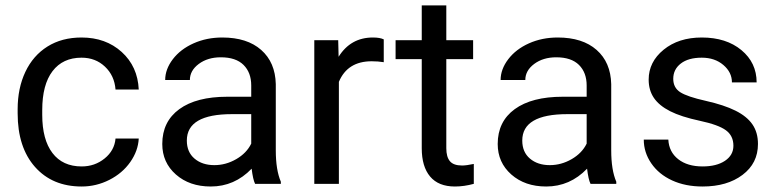

<svg xmlns="http://www.w3.org/2000/svg" viewBox="-20 -676 2856 706"><path d="M280.3 -64Q328.6 -64 364.7 -93.3Q400.9 -122.6 404.8 -166.5H490.2Q487.8 -121.1 459 -80.1Q430.2 -39.1 382.1 -14.6Q334 9.8 280.3 9.8Q172.4 9.8 108.6 -62.3Q44.9 -134.3 44.9 -259.3V-274.4Q44.9 -351.6 73.2 -411.6Q101.6 -471.7 154.5 -504.9Q207.5 -538.1 279.8 -538.1Q368.7 -538.1 427.5 -484.9Q486.3 -431.6 490.2 -346.7H404.8Q400.9 -397.9 366 -430.9Q331.1 -463.9 279.8 -463.9Q210.9 -463.9 173.1 -414.3Q135.3 -364.7 135.3 -271V-253.9Q135.3 -162.6 172.9 -113.3Q210.4 -64 280.3 -64Z M918 0Q910.2 -15.6 905.3 -55.7Q842.3 9.8 754.9 9.8Q676.8 9.8 626.7 -34.4Q576.7 -78.6 576.7 -146.5Q576.7 -229 639.4 -274.7Q702.1 -320.3 815.9 -320.3H903.8V-361.8Q903.8 -409.2 875.5 -437.3Q847.2 -465.3 792 -465.3Q743.7 -465.3 710.9 -440.9Q678.2 -416.5 678.2 -381.8H587.4Q587.4 -421.4 615.5 -458.3Q643.6 -495.1 691.7 -516.6Q739.7 -538.1 797.4 -538.1Q888.7 -538.1 940.4 -492.4Q992.2 -446.8 994.1 -366.7V-123.5Q994.1 -50.8 1012.7 -7.8V0ZM768.1 -68.8Q810.5 -68.8 848.6 -90.8Q886.7 -112.8 903.8 -147.9V-256.3H833Q667 -256.3 667 -159.2Q667 -116.7 695.3 -92.8Q723.6 -68.8 768.1 -68.8Z M1391.1 -447.3Q1370.6 -450.7 1346.7 -450.7Q1257.8 -450.7 1226.1 -375V0H1135.7V-528.3H1223.6L1225.1 -467.3Q1269.5 -538.1 1351.1 -538.1Q1377.4 -538.1 1391.1 -531.2Z M1621.1 -656.2V-528.3H1719.7V-458.5H1621.1V-130.9Q1621.1 -99.1 1634.3 -83.3Q1647.5 -67.4 1679.2 -67.4Q1694.8 -67.4 1722.2 -73.2V0Q1686.5 9.8 1652.8 9.8Q1592.3 9.8 1561.5 -26.9Q1530.8 -63.5 1530.8 -130.9V-458.5H1434.6V-528.3H1530.8V-656.2Z M2151.4 0Q2143.6 -15.6 2138.7 -55.7Q2075.7 9.8 1988.3 9.8Q1910.2 9.8 1860.1 -34.4Q1810.1 -78.6 1810.1 -146.5Q1810.1 -229 1872.8 -274.7Q1935.5 -320.3 2049.3 -320.3H2137.2V-361.8Q2137.2 -409.2 2108.9 -437.3Q2080.6 -465.3 2025.4 -465.3Q1977.1 -465.3 1944.3 -440.9Q1911.6 -416.5 1911.6 -381.8H1820.8Q1820.8 -421.4 1848.9 -458.3Q1877 -495.1 1925 -516.6Q1973.1 -538.1 2030.8 -538.1Q2122.1 -538.1 2173.8 -492.4Q2225.6 -446.8 2227.5 -366.7V-123.5Q2227.5 -50.8 2246.1 -7.8V0ZM2001.5 -68.8Q2043.9 -68.8 2082 -90.8Q2120.1 -112.8 2137.2 -147.9V-256.3H2066.4Q1900.4 -256.3 1900.4 -159.2Q1900.4 -116.7 1928.7 -92.8Q1957 -68.8 2001.5 -68.8Z M2676.8 -140.1Q2676.8 -176.8 2649.2 -197Q2621.6 -217.3 2553 -231.9Q2484.4 -246.6 2444.1 -267.1Q2403.8 -287.6 2384.5 -315.9Q2365.2 -344.2 2365.2 -383.3Q2365.2 -448.2 2420.2 -493.2Q2475.1 -538.1 2560.5 -538.1Q2650.4 -538.1 2706.3 -491.7Q2762.2 -445.3 2762.2 -373H2671.4Q2671.4 -410.2 2639.9 -437Q2608.4 -463.9 2560.5 -463.9Q2511.2 -463.9 2483.4 -442.4Q2455.6 -420.9 2455.6 -386.2Q2455.6 -353.5 2481.4 -336.9Q2507.3 -320.3 2575 -305.2Q2642.6 -290 2684.6 -269Q2726.6 -248 2746.8 -218.5Q2767.1 -189 2767.1 -146.5Q2767.1 -75.7 2710.4 -33Q2653.8 9.8 2563.5 9.8Q2500 9.8 2451.2 -12.7Q2402.3 -35.2 2374.8 -75.4Q2347.2 -115.7 2347.2 -162.6H2437.5Q2439.9 -117.2 2473.9 -90.6Q2507.8 -64 2563.5 -64Q2614.7 -64 2645.8 -84.7Q2676.8 -105.5 2676.8 -140.1Z"/></svg>

Font: Roboto-o
Style: o-Regular
Weight: 400
Designer: Google
Version: Version 2.134; 2016; ttfautohint (v1.6)